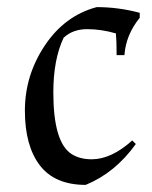

<svg xmlns="http://www.w3.org/2000/svg" viewBox="-20 -505 427 540"><path d="M238 -57Q293 -57 352 -110L362 -100Q304 -19 221 15Q134 15 92 -40Q50 -95 50 -194Q50 -293 106 -377Q162 -461 252 -485Q313 -485 373 -469V-455Q334 -407 330 -350H308Q308 -389 306 -411Q265 -423 225 -423Q185 -423 159 -399Q130 -338 130 -245Q130 -105 181 -72Q204 -57 238 -57Z"/></svg>

Font: Almendra
Style: Regular
Weight: 400
Designer: Ana Sanfelippo
Foundry: Ana Sanfelippo
Version: Version 1.004